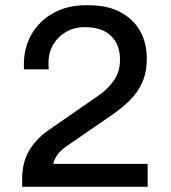

<svg xmlns="http://www.w3.org/2000/svg" viewBox="-20 -716 655 736"><path d="M65 0V-30.8Q65 -93.5 91.8 -138.9Q118.5 -184.2 169.5 -219.5L361 -352Q393.5 -374.8 416.8 -407.9Q440 -441 440 -487.2Q440 -545.8 405.2 -578.9Q370.5 -612 305.2 -612Q265 -612 233.6 -594Q202.2 -576 184.1 -545Q166 -514 166 -475Q166 -467.8 166 -462Q166 -456.2 167 -450.2H71.8Q71.5 -456.8 71.5 -460.5Q71.5 -464.2 71.5 -468.2Q71.5 -535.2 102 -586.5Q132.5 -637.8 186.1 -666.9Q239.8 -696 308.8 -696H320.5Q390.5 -696 440.2 -670.1Q490 -644.2 516.4 -598.4Q542.8 -552.5 542.8 -491Q542.8 -438.8 525.2 -400Q507.8 -361.2 478.1 -332Q448.5 -302.8 412.2 -277.5L234 -154.8Q218.8 -144.5 207.9 -132.2Q197 -120 191.2 -108.5Q185.5 -97 184 -87.8H546V0Z"/></svg>

Font: Chivo Medium
Style: Regular
Weight: 500
Designer: Hector Gatti
Foundry: Omnibus-Type
Version: Version 2.002